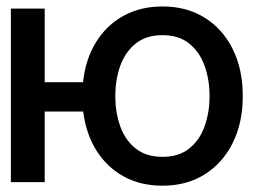

<svg xmlns="http://www.w3.org/2000/svg" viewBox="-20 -573 816 604"><path d="M491.2 11.2Q422.4 11.2 369.4 -17.8Q316.4 -46.9 283.4 -99.4Q250.5 -151.9 241.7 -222.2H120.6V0H14.2V-545.9H120.6V-314.5H241.2Q249 -386.7 282 -440.2Q314.9 -493.7 368.4 -523.2Q421.9 -552.7 491.2 -552.7Q567.4 -552.7 624 -517.3Q680.7 -481.9 712.2 -418.5Q743.7 -355 743.7 -270.5Q743.7 -187 712.2 -123.5Q680.7 -60.1 624 -24.4Q567.4 11.2 491.2 11.2ZM491.2 -79.6Q542.5 -79.6 575.2 -105.7Q607.9 -131.8 623.5 -175.3Q639.2 -218.8 639.2 -270.5Q639.2 -322.8 623.5 -366.2Q607.9 -409.7 575.2 -436Q542.5 -462.4 491.2 -462.4Q439.9 -462.4 407 -436Q374 -409.7 358.4 -366.2Q342.8 -322.8 342.8 -270.5Q342.8 -218.8 358.4 -175.3Q374 -131.8 407 -105.7Q439.9 -79.6 491.2 -79.6Z"/></svg>

Font: Inter Tight Medium
Style: Regular
Weight: 500
Designer: Rasmus Andersson
Foundry: rsms
Version: Version 3.004; ttfautohint (v1.8.4.7-5d5b)